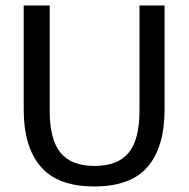

<svg xmlns="http://www.w3.org/2000/svg" viewBox="-20 -670 690 702"><path d="M324.2 11.7Q190.8 11.7 128.8 -60.8Q66.7 -133.3 66.7 -269.2V-650H161.7V-265Q161.7 -160 201.2 -111.7Q240.8 -63.3 325.8 -63.3Q410.8 -63.3 450.4 -111.7Q490 -160 490 -265V-650H581.7V-269.2Q581.7 -133.3 520.4 -60.8Q459.2 11.7 324.2 11.7Z"/></svg>

Font: Familjen Grotesk GF
Style: Regular
Weight: 400
Designer: Anders Wikstroem, Jonas Baeckman, Matilda Gysing, Kristian Moeller
Foundry: Familjen STHLM AB
Version: Version 2.000; Beta; Release 4; Build 6